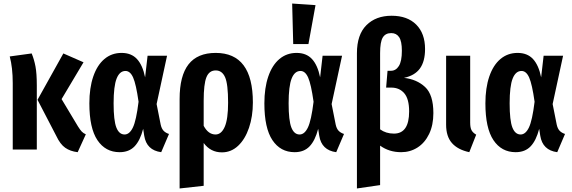

<svg xmlns="http://www.w3.org/2000/svg" viewBox="-20 -845 3235 1085"><path d="M188 -362V0H52V-375Q52 -463 35 -526L159 -543Q173 -509 180.5 -469.5Q188 -430 188 -362ZM328 -285 421 -130Q433 -111 442 -101.5Q451 -92 465 -86L419 15Q377 10 348.5 -10Q320 -30 298 -77L192 -281L338 -543L452 -493Z M800 -408 814 -530H924L865 -257L888 -141Q893 -118 904.5 -106Q916 -94 935 -88L891 15Q808 4 795 -78L789 -117Q772 -51 740.5 -18Q709 15 656 15Q576 15 530.5 -53Q485 -121 485 -261Q485 -348 507 -412.5Q529 -477 570 -511.5Q611 -546 667 -546Q722 -546 754 -511.5Q786 -477 800 -408ZM622 -261Q622 -164 637.5 -124.5Q653 -85 684 -85Q712 -85 731 -124.5Q750 -164 763 -270Q749 -369 732.5 -406.5Q716 -444 689 -444Q656 -444 639 -401Q622 -358 622 -261Z M1409 -266Q1409 -187 1387 -122.5Q1365 -58 1325.5 -21Q1286 16 1234 16Q1170 16 1131 -37V205L995 220V-285Q995 -417 1045.5 -481.5Q1096 -546 1199 -546Q1409 -546 1409 -266ZM1269 -265Q1269 -370 1252 -408.5Q1235 -447 1199 -447Q1162 -447 1146.5 -408.5Q1131 -370 1131 -276V-134Q1157 -85 1198 -85Q1231 -85 1250 -128.5Q1269 -172 1269 -265Z M1789 -408 1803 -530H1913L1854 -257L1877 -141Q1882 -118 1893.5 -106Q1905 -94 1924 -88L1880 15Q1797 4 1784 -78L1778 -117Q1761 -51 1729.5 -18Q1698 15 1645 15Q1565 15 1519.5 -53Q1474 -121 1474 -261Q1474 -348 1496 -412.5Q1518 -477 1559 -511.5Q1600 -546 1656 -546Q1711 -546 1743 -511.5Q1775 -477 1789 -408ZM1611 -261Q1611 -164 1626.5 -124.5Q1642 -85 1673 -85Q1701 -85 1720 -124.5Q1739 -164 1752 -270Q1738 -369 1721.5 -406.5Q1705 -444 1678 -444Q1645 -444 1628 -401Q1611 -358 1611 -261ZM1763 -816 1723 -596H1637L1631 -825Z M2429 -206Q2429 -138 2405 -88Q2381 -38 2339.5 -11.5Q2298 15 2247 15Q2179 15 2128 -22V201L1997 220V-544Q1997 -649 2050.5 -702.5Q2104 -756 2193 -756Q2282 -756 2332 -706Q2382 -656 2382 -568Q2382 -498 2353 -458Q2324 -418 2263 -405Q2335 -397 2382 -353.5Q2429 -310 2429 -206ZM2292 -215Q2292 -286 2264.5 -318Q2237 -350 2191 -350H2162L2170 -445H2189Q2217 -445 2234 -472Q2251 -499 2251 -558Q2251 -612 2235.5 -635Q2220 -658 2191 -658Q2158 -658 2143 -633Q2128 -608 2128 -545V-114Q2161 -90 2206 -90Q2292 -90 2292 -215Z M2637 -152Q2637 -124 2644.5 -109.5Q2652 -95 2671 -84L2632 15Q2567 1 2534 -36.5Q2501 -74 2501 -140V-530H2637Z M3038 -408 3052 -530H3162L3103 -257L3126 -141Q3131 -118 3142.5 -106Q3154 -94 3173 -88L3129 15Q3046 4 3033 -78L3027 -117Q3010 -51 2978.5 -18Q2947 15 2894 15Q2814 15 2768.5 -53Q2723 -121 2723 -261Q2723 -348 2745 -412.5Q2767 -477 2808 -511.5Q2849 -546 2905 -546Q2960 -546 2992 -511.5Q3024 -477 3038 -408ZM2860 -261Q2860 -164 2875.5 -124.5Q2891 -85 2922 -85Q2950 -85 2969 -124.5Q2988 -164 3001 -270Q2987 -369 2970.5 -406.5Q2954 -444 2927 -444Q2894 -444 2877 -401Q2860 -358 2860 -261Z"/></svg>

Font: Fira Sans Compressed SemiBold
Style: Regular
Weight: 600
Width: 1
Designer: bBox Type GmbH & Carrois Corporate GbR & Edenspiekermann AG
Foundry: bBox Type GmbH & Carrois Corporate GbR & Edenspiekermann AG
Version: Version 4.301